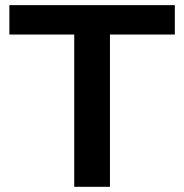

<svg xmlns="http://www.w3.org/2000/svg" viewBox="-20 -720 710 740"><path d="M266.1 0V-586.9H16.1V-700.2H653.8V-586.9H403.8V0Z"/></svg>

Font: Uncut Sans
Style: Bold
Weight: 700
Designer: Kasper Nordkvist
Foundry: UNCUT.wtf
Version: Version 1.304;Glyphs 3.2 (3246)